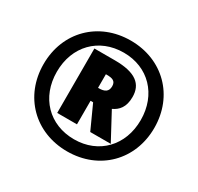

<svg xmlns="http://www.w3.org/2000/svg" viewBox="-156 -908 1135 1102"><g transform="rotate(30 412.0 -357.0)"><path d="M412 10C625 10 779 -144 779 -357C779 -570 625 -724 412 -724C199 -724 45 -570 45 -357C45 -144 199 10 412 10ZM412 -70C247 -70 133 -188 133 -357C133 -526 247 -644 412 -644C575 -644 689 -526 689 -357C689 -188 575 -70 412 -70ZM253 -153H384V-309H401L472 -153H608L513 -330C552 -348 582 -380 582 -448C582 -532 528 -580 389 -580H253ZM389 -395H384V-485H390C427 -485 450 -478 450 -443C450 -407 427 -395 389 -395Z"/></g></svg>

Font: Noto Sans Kannada Black
Style: Regular
Weight: 900
Designer: Jelle Bosma - Monotype Design Team
Foundry: Monotype Imaging Inc.
Version: Version 2.005